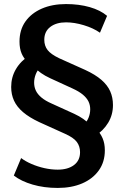

<svg xmlns="http://www.w3.org/2000/svg" viewBox="-20 -735 609 945"><path d="M264 190Q197 190 140.5 173.5Q84 157 48 129L84 43Q105 59 135 72Q165 85 198.5 92.5Q232 100 264 100Q314 100 344 77.5Q374 55 374 14Q374 -15 358 -36.5Q342 -58 299 -77L173 -134Q124 -157 93.5 -183Q63 -209 49 -239.5Q35 -270 35 -307Q35 -355 58.5 -395Q82 -435 126 -463L116 -430Q97 -447 86.5 -471.5Q76 -496 76 -530Q76 -588 105 -629Q134 -670 185.5 -692.5Q237 -715 305 -715Q369 -715 421.5 -700Q474 -685 507 -657L472 -574Q439 -597 392.5 -611Q346 -625 305 -625Q257 -625 227.5 -602.5Q198 -580 198 -539Q198 -510 214 -489Q230 -468 272 -448L399 -391Q449 -368 479 -342Q509 -316 522.5 -285.5Q536 -255 536 -218Q536 -170 512.5 -131Q489 -92 446 -64L456 -97Q474 -80 485 -54.5Q496 -29 496 5Q496 62 466.5 103.5Q437 145 385 167.5Q333 190 264 190ZM148 -328Q148 -307 156.5 -289Q165 -271 184 -255Q203 -239 235 -225L345 -175Q371 -163 390 -149.5Q409 -136 421 -123L391 -119Q408 -136 416 -156Q424 -176 424 -197Q424 -218 415.5 -235.5Q407 -253 388 -269Q369 -285 336 -300L227 -350Q201 -362 182 -375.5Q163 -389 151 -402L180 -406Q164 -390 156 -369.5Q148 -349 148 -328Z"/></svg>

Font: Nunito Sans 10pt
Style: Bold
Weight: 700
Designer: Vernon Adams
Foundry: Vernon Adams
Version: Version 3.101;gftools[0.9.27]